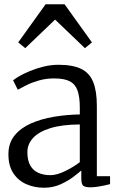

<svg xmlns="http://www.w3.org/2000/svg" viewBox="-20 -870 558 901"><path d="M19.5 -146Q19.5 -198.5 48.2 -234Q77 -269.5 125.2 -290.8Q173.5 -312 233 -322Q292.5 -332 354.5 -333V-365Q354.5 -414.5 344 -444.8Q333.5 -475 307.5 -488.5Q281.5 -502 234.5 -502Q195.5 -502 162.8 -492.5Q130 -483 104.8 -470.5Q79.5 -458 63.5 -449L41.5 -493Q48.5 -499.5 68.8 -511.5Q89 -523.5 118.8 -536Q148.5 -548.5 183.5 -557.2Q218.5 -566 254.5 -566Q321 -566 360.5 -547Q400 -528 417.2 -485.5Q434.5 -443 434.5 -373V-43H496.5V-6Q485.5 -3 469.5 0.5Q453.5 4 436 6.5Q418.5 9 403.5 9Q382 9 371.8 2.5Q361.5 -4 361.5 -33V-70Q349 -59 323.8 -39.8Q298.5 -20.5 263.5 -4.8Q228.5 11 186.5 11Q142 11 104 -5.5Q66 -22 42.8 -56.8Q19.5 -91.5 19.5 -146ZM216.5 -48Q246.5 -48 285.5 -67Q324.5 -86 354.5 -109V-286Q271.5 -285.5 217 -268.8Q162.5 -252 135.5 -223Q108.5 -194 108.5 -156Q108.5 -116 122.8 -92.2Q137 -68.5 161.5 -58.2Q186 -48 216.5 -48ZM194 -850H283L411.5 -671L378.5 -644L238.5 -778L98.5 -644L65.5 -671Z"/></svg>

Font: Merriweather 7pt Light
Style: Regular
Weight: 300
Designer: Eben Sorkin
Foundry: Eben Sorkin
Version: Version 2.200;gftools[0.9.31]